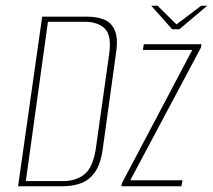

<svg xmlns="http://www.w3.org/2000/svg" viewBox="-20 -649 742 669"><path d="M43 0 127 -591H282Q318 -591 343.5 -580.5Q369 -570 380.5 -542Q392 -514 384 -462L338 -130Q331 -78 311 -49.5Q291 -21 262 -10.5Q233 0 197 0ZM70 -18H200Q244 -18 274 -41.5Q304 -65 314 -132L360 -458Q370 -525 345.5 -549Q321 -573 277 -573H147ZM403 0 405 -11 650 -475H478L481 -495H682L680 -483L434 -21H616L612 0ZM580 -547 507 -629H529L595 -564L681 -629H702L605 -547Z"/></svg>

Font: Alumni Sans Thin
Style: Italic
Weight: 100
Italic angle: -8°
Designer: Robert E. Leuschke
Foundry: Robert E. Leuschke
Version: Version 1.016